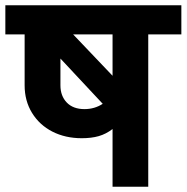

<svg xmlns="http://www.w3.org/2000/svg" viewBox="-50 -705 705 725"><path d="M509.8 -575.2V0H375V-217.8Q350.1 -198.7 322.5 -190.9Q294.9 -183.1 258.8 -183.1Q196.8 -183.1 147.9 -208Q99.1 -232.9 71 -278.6Q43 -324.2 43 -382.8V-575.2H-29.8V-685.1H634.8V-575.2ZM226.1 -575.2 375 -418.9V-575.2ZM269 -293Q307.1 -293 337.9 -313L178.2 -483.9V-382.8Q178.2 -342.8 202.1 -317.9Q226.1 -293 269 -293Z"/></svg>

Font: Sarala
Style: Bold
Weight: 700
Designer: Andres Torresi
Foundry: Huerta Tipografica
Version: Version 1.004;PS 001.003;hotconv 1.0.70;makeotf.lib2.5.58329